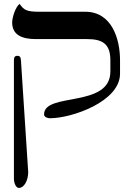

<svg xmlns="http://www.w3.org/2000/svg" viewBox="-20 -637 675 970"><path d="M85.9 -330.6C85 -346.7 81.5 -355 67.9 -355C53.7 -355 50.3 -346.7 50.3 -330.6V264.2C50.3 293 63 312.5 75.2 312.5C101.1 312.5 121.6 277.3 122.6 233.9ZM411.1 -577.6H181.2C113.8 -577.6 101.6 -585.9 79.1 -617.2C58.6 -603 41.5 -548.8 41.5 -523.4C41.5 -457.5 95.7 -439.5 162.1 -439.5H419.9C495.1 -439.5 537.6 -417.5 537.6 -333V-275.9C537.6 -89.8 202.6 -172.4 202.6 -59.1C202.6 -43.5 224.1 -39.6 232.4 -39.6C342.3 -39.6 586.4 -123.5 586.4 -264.6V-333C586.4 -439.5 545.4 -577.6 411.1 -577.6Z"/></svg>

Font: Cardo
Style: Italic
Weight: 400
Designer: David J. Perry
Foundry: David J. Perry
Version: Version 0.99